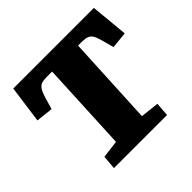

<svg xmlns="http://www.w3.org/2000/svg" viewBox="-172 -878 1056 1056"><g transform="rotate(-45 356.0 -350.5)"><path d="M152 -81 255 -94 280 -616H238Q213 -616 197.5 -610.5Q182 -605 172 -589Q162 -573 153 -544L132 -472L33 -483L63 -701H690L711 -482L614 -472L595 -543Q587 -573 577.5 -588.5Q568 -604 553 -610Q538 -616 514 -616H482L456 -93L564 -81L558 0H145Z"/></g></svg>

Font: Literata ExtraBold
Style: Italic
Weight: 800
Italic angle: -2°
Designer: Latin by Veronika Burian and Jose Scaglione. Greek by Irene Vlachou. Cyrillic by Vera Evstafieva
Foundry: TypeTogether
Version: Version 3.002